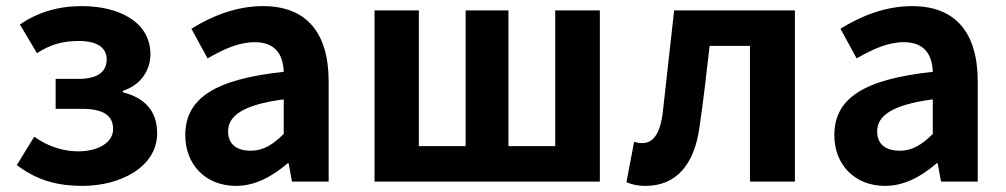

<svg xmlns="http://www.w3.org/2000/svg" viewBox="-20 -594 3289 628"><path d="M250 14C374 14 494 -48 494 -158C494 -234 450 -275 382 -292V-297C444 -317 472 -368 472 -416C472 -525 365 -574 248 -574C170 -574 104 -554 45 -514L101 -420C145 -449 186 -460 238 -460C296 -460 329 -439 329 -400C329 -359 299 -336 237 -336H162V-238H248C315 -238 350 -218 350 -172C350 -127 300 -99 236 -99C192 -99 140 -112 92 -147L35 -54C105 -1 174 14 250 14Z M752 14C816 14 872 -18 921 -60H924L935 0H1055V-327C1055 -488 982 -574 840 -574C752 -574 672 -541 606 -500L659 -403C711 -433 761 -456 813 -456C882 -456 906 -414 908 -359C682 -335 586 -272 586 -152C586 -56 652 14 752 14ZM800 -101C757 -101 726 -120 726 -164C726 -214 772 -251 908 -269V-156C873 -121 841 -101 800 -101Z M1205 -560V0H1942V-560H1796V-116H1643V-560H1503V-116H1350V-560Z M2091 14C2191 14 2251 -54 2268 -179C2281 -266 2291 -356 2301 -444H2433V0H2580V-560H2185C2172 -446 2160 -332 2147 -219C2137 -152 2114 -126 2081 -126C2070 -126 2062 -128 2054 -130L2029 2C2048 10 2067 14 2091 14Z M2875 14C2939 14 2995 -18 3044 -60H3047L3058 0H3178V-327C3178 -488 3105 -574 2963 -574C2875 -574 2795 -541 2729 -500L2782 -403C2834 -433 2884 -456 2936 -456C3005 -456 3029 -414 3031 -359C2805 -335 2709 -272 2709 -152C2709 -56 2775 14 2875 14ZM2923 -101C2880 -101 2849 -120 2849 -164C2849 -214 2895 -251 3031 -269V-156C2996 -121 2964 -101 2923 -101Z"/></svg>

Font: Kinto Sans
Style: Bold
Weight: 700
Designer: Authors: Ryoko NISHIZUKA  (kana & ideographs); Paul D. Hunt (Latin, Greek & Cyrillic); Wenlong ZHANG  (bopomofo); Sandol
Foundry: Adobe Systems Incorporated, ookami Inc.
Version: Version 0.001